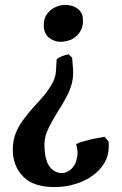

<svg xmlns="http://www.w3.org/2000/svg" viewBox="-20 -489 495 782"><path d="M210.9 -248Q219.7 -255.4 231.9 -259.8Q235.8 -261.7 245.4 -264.4Q254.9 -267.1 258.8 -268.1L273.9 -253.9L277.8 -201.2Q278.8 -174.3 272 -147Q265.1 -121.1 251 -95.2Q232.9 -61 222.2 -44.9Q214.4 -33.7 192.9 3.9Q176.8 32.7 169.9 50.8Q161.1 74.7 161.1 98.1Q161.1 159.2 180.2 187Q200.2 215.8 232.9 215.8Q245.1 215.8 256.8 209Q268.1 203.1 276.9 191.9Q286.6 180.7 291 165Q295.9 147 295.9 129.9Q295.9 126 293.9 113.8Q292 104 290 98.1Q297.9 93.3 312 88.9L345.2 80.1Q356.4 77.1 377.9 73.2Q403.8 68.4 405.8 67.9L421.9 86.9Q422.9 89.8 422.9 99.1V109.9Q422.9 145 405 175Q387.2 205.1 356 227.1Q326.2 249 284.2 261.2Q244.1 273.4 199.2 272.9Q160.2 272.9 127 262.2Q96.2 252.4 75.2 231Q53.2 209 43 182.1Q31.7 152.3 32.2 120.1Q32.2 83 44.2 53Q56.2 22.9 76.2 -2.9Q102.1 -37.1 117.2 -53.2Q146 -84 159.2 -100.1Q178.7 -124 191.9 -147.9Q207 -173.8 208 -201.2ZM311 -369.1Q303.2 -352.1 291 -341.8Q277.8 -329.6 263.2 -325.2Q246.1 -319.3 229 -318.8Q212.9 -318.8 201.9 -323Q190.9 -327.1 180.2 -335Q171.4 -340.8 164.1 -356Q158.2 -368.2 158.2 -386.2Q158.2 -407.2 165 -420.9Q172.9 -436 185.1 -446.8Q196.3 -456.5 213.1 -462.9Q230 -469.2 248 -469.2Q256.8 -469.2 274.9 -464.8Q282.7 -462.9 296.9 -453.1Q305.7 -446.3 313 -433.1Q317.9 -422.9 317.9 -402.8Q317.9 -382.8 311 -369.1Z"/></svg>

Font: Gentium Basic
Style: Bold
Weight: 700
Designer: J. Victor Gaultney and Annie Olsen
Foundry: SIL International
Version: Version 1.100